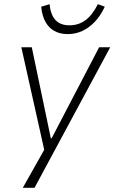

<svg xmlns="http://www.w3.org/2000/svg" viewBox="-20 -718 550 918"><path d="M89 180 200 -17 197 23 82 -492H132L223 -57H227L454 -492H507L145 180ZM304 -555Q266 -555 239 -570.5Q212 -586 196.5 -615Q181 -644 177 -686L217 -698Q222 -647 245.5 -622Q269 -597 312 -597Q355 -597 388 -621Q421 -645 448 -698L481 -686Q461 -643 433.5 -614Q406 -585 373.5 -570Q341 -555 304 -555Z"/></svg>

Font: Nunito Sans 7pt SemiCondensed ExtraLight
Style: Italic
Weight: 250
Width: 4
Italic angle: -9°
Designer: Vernon Adams
Foundry: Vernon Adams
Version: Version 3.101;gftools[0.9.27]